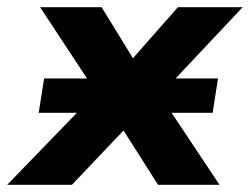

<svg xmlns="http://www.w3.org/2000/svg" viewBox="-64 -511 691 531"><path d="M-44 0 227 -280 226 -219 47 -491H217L321 -322H279L428 -491H607L351 -219L352 -287L543 0H373L258 -181L306 -180L135 0ZM43 -199 58 -294H539L524 -199Z"/></svg>

Font: Nunito Sans 12pt ExtraBold
Style: Italic
Weight: 800
Italic angle: -9°
Designer: Vernon Adams
Foundry: Vernon Adams
Version: Version 3.101;gftools[0.9.27]